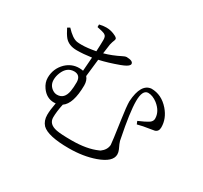

<svg xmlns="http://www.w3.org/2000/svg" viewBox="-162 -983 1323 1252"><g transform="rotate(30 500.0 -357.5)"><path d="M244.1 -218.8Q298.8 -218.8 310.5 -286.1Q315.4 -313.5 315.4 -355.5Q313.5 -406.2 267.6 -407.2Q211.9 -407.2 187.5 -345.7Q176.8 -319.3 176.8 -293Q176.8 -251 211.9 -228.5Q227.5 -218.8 244.1 -218.8ZM252.9 -733.4V-752.9Q280.3 -759.8 305.7 -759.8Q342.8 -759.8 377.9 -741.2Q394.5 -732.4 394.5 -723.6Q394.5 -716.8 385.7 -696.3Q381.8 -685.5 379.9 -674.8Q375 -639.6 370.1 -603.5Q427.7 -619.1 489.3 -650.4Q505.9 -659.2 515.6 -659.2Q564.5 -658.2 565.4 -635.7Q565.4 -619.1 527.3 -602.5Q519.5 -599.6 505.9 -593.8Q428.7 -565.4 363.3 -550.8Q350.6 -444.3 348.6 -419.9Q368.2 -397.5 368.2 -360.4Q367.2 -220.7 309.6 -181.6Q296.9 -121.1 296.9 -79.1Q296.9 -28.3 360.4 -15.6Q394.5 -8.8 475.6 -8.8Q589.8 -8.8 664.1 -42Q668.9 -43.9 672.9 -45.9Q709 -72.3 711.9 -110.4Q711.9 -126 688.5 -287.1Q674.8 -379.9 674.8 -418.9Q683.6 -554.7 758.8 -561.5Q835.9 -561.5 892.6 -496.1Q940.4 -440.4 940.4 -375Q940.4 -342.8 914.1 -335Q905.3 -333 891.6 -331.1Q825.2 -321.3 792 -311.5L783.2 -333Q830.1 -352.5 860.4 -372.1Q877 -385.7 877 -403.3Q877 -458 824.2 -500Q788.1 -527.3 753.9 -527.3Q711.9 -525.4 711.9 -441.4Q711.9 -358.4 748 -179.7Q750 -169.9 751 -164.1Q754.9 -148.4 772.5 -112.3Q780.3 -94.7 780.3 -78.1Q780.3 -21.5 678.7 14.6Q592.8 44.9 485.4 44.9Q328.1 44.9 281.2 -1Q254.9 -29.3 254.9 -74.2Q254.9 -109.4 265.6 -166Q259.8 -165 252 -165Q196.3 -165 160.2 -215.8Q136.7 -249 136.7 -285.2Q136.7 -354.5 186.5 -403.3Q228.5 -442.4 283.2 -442.4Q300.8 -442.4 313.5 -439.5Q318.4 -498 321.3 -543Q259.8 -534.2 210.9 -534.2Q150.4 -534.2 119.1 -571.3Q102.5 -591.8 83 -630.9L100.6 -641.6Q149.4 -588.9 185.5 -583Q198.2 -581.1 220.7 -581.1Q263.7 -581.1 325.2 -592.8Q328.1 -651.4 328.1 -680.7Q328.1 -708 313.5 -715.8Q309.6 -717.8 306.6 -719.7Q295.9 -724.6 252.9 -733.4Z"/></g></svg>

Font: GenYoMin JP Light
Style: Regular
Weight: 300
Version: Version 1.001;PS 1;hotconv 16.6.51;makeotf.lib2.5.65220 DEVE